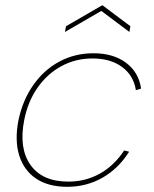

<svg xmlns="http://www.w3.org/2000/svg" viewBox="-20 -712 593 739"><path d="M239 7Q166 7 119 -24.5Q72 -56 54 -113.5Q36 -171 51 -249Q67 -326 108 -384.5Q149 -443 208.5 -475Q268 -507 340 -507Q416 -507 465 -470.5Q514 -434 523 -371L503 -365Q494 -422 449.5 -454.5Q405 -487 336 -487Q271 -487 216.5 -457.5Q162 -428 124.5 -374.5Q87 -321 73 -249Q52 -141 97.5 -77Q143 -13 243 -13Q309 -13 364 -43.5Q419 -74 458 -133L477 -128Q436 -63 374.5 -28Q313 7 239 7ZM478 -589 370 -670 230 -589 234 -611 374 -692 482 -611Z"/></svg>

Font: Albert Sans Thin
Style: Italic
Weight: 250
Italic angle: -11.25°
Designer: Andreas Rasmussen
Foundry: a.Foundry
Version: Version 1.025